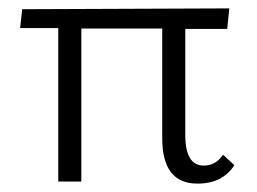

<svg xmlns="http://www.w3.org/2000/svg" viewBox="-20 -433 613 458"><path d="M512 -64 539 -39Q511 5 451 5Q367 5 367 -103V-365H174V0H119V-366H28L33 -411L527 -413L522 -364H422V-111Q422 -38 466 -38Q495 -38 512 -64Z"/></svg>

Font: EauTestSC Semilight
Style: Regular
Weight: 300
Designer: Christian Thalmann (Catharsis Fonts)
Version: Version 0.001;PS 000.001;hotconv 1.0.88;makeotf.lib2.5.64775